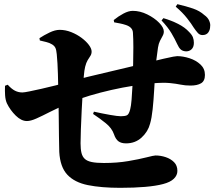

<svg xmlns="http://www.w3.org/2000/svg" viewBox="-20 -858 1040 920"><path d="M870 -612Q855 -613 846 -621Q837 -629 829 -647Q818 -671 801.5 -699Q785 -727 754 -760L763 -771Q801 -760 833.5 -743.5Q866 -727 886 -705Q900 -691 904.5 -679Q909 -667 909 -653Q909 -632 897.5 -621.5Q886 -611 870 -612ZM556 42Q465 42 401 29Q337 16 302.5 -21Q268 -58 264 -130Q263 -163 262.5 -205.5Q262 -248 261.5 -296.5Q261 -345 260 -397Q259 -450 257.5 -503.5Q256 -557 252 -598Q250 -619 245.5 -628.5Q241 -638 230 -645Q217 -653 202 -656.5Q187 -660 171 -664L169 -675Q190 -689 217 -702Q244 -715 266 -715Q294 -715 321.5 -704Q349 -693 371 -676.5Q393 -660 406 -642.5Q419 -625 419 -611Q419 -599 413 -590Q407 -581 400 -569.5Q393 -558 388 -538Q384 -522 381.5 -492.5Q379 -463 377 -427Q374 -381 371.5 -330.5Q369 -280 367.5 -237.5Q366 -195 366 -171Q366 -143 370.5 -125Q375 -107 386.5 -96.5Q398 -86 420 -81.5Q442 -77 478 -77Q541 -77 594 -86Q647 -95 682 -104Q717 -113 725 -113Q750 -113 774 -105Q798 -97 814 -81Q830 -65 830 -39Q830 -18 813 -1.5Q796 15 761 24Q727 33 675 37.5Q623 42 556 42ZM109 -278Q82 -278 55.5 -304Q29 -330 13 -363Q6 -379 4.5 -400.5Q3 -422 4 -447L17 -452Q35 -432 51.5 -423.5Q68 -415 87 -415Q96 -415 120.5 -420Q145 -425 178.5 -432.5Q212 -440 247.5 -449Q283 -458 315 -467Q353 -478 401.5 -490Q450 -502 500.5 -513.5Q551 -525 595.5 -536Q640 -547 670 -554Q731 -569 763.5 -576.5Q796 -584 810 -586.5Q824 -589 829 -589Q857 -589 888 -579Q919 -569 940.5 -549Q962 -529 962 -499Q962 -470 943.5 -459Q925 -448 893 -448Q867 -448 845.5 -452.5Q824 -457 794 -460Q764 -463 714 -459Q670 -455 618.5 -447Q567 -439 514 -427Q461 -415 410.5 -400Q360 -385 318 -367Q261 -343 221 -322.5Q181 -302 154 -290Q127 -278 109 -278ZM584 -171Q561 -171 547.5 -181Q534 -191 526 -215Q516 -244 487 -267.5Q458 -291 426 -312L430 -323Q470 -314 507 -307.5Q544 -301 559 -301Q578 -301 588 -305.5Q598 -310 604 -335Q608 -350 610.5 -380.5Q613 -411 614.5 -443Q616 -475 616 -492Q617 -515 618 -553Q619 -591 619 -631.5Q619 -672 617 -701Q616 -727 584 -738Q569 -743 556 -745.5Q543 -748 527 -751L525 -762Q547 -780 571.5 -793Q596 -806 616 -806Q651 -806 685.5 -789Q720 -772 742.5 -749Q765 -726 765 -707Q765 -696 759 -685.5Q753 -675 746.5 -662Q740 -649 737 -630Q733 -604 729 -570Q725 -536 723 -498Q721 -468 718.5 -423Q716 -378 711.5 -335Q707 -292 699 -265Q689 -227 658.5 -199Q628 -171 584 -171ZM950 -690Q937 -690 928 -700Q919 -710 908 -726Q898 -743 876.5 -770.5Q855 -798 822 -826L830 -838Q873 -828 905 -817Q937 -806 959 -786Q976 -774 982.5 -758.5Q989 -743 987 -732Q987 -715 978 -702.5Q969 -690 950 -690Z"/></svg>

Font: Noto Serif JP Black
Style: Regular
Weight: 900
Designer: Ryoko NISHIZUKA 西塚涼子 (kana & ideographs); Frank Grießhammer (Latin, Greek & Cyrillic); Wenlong ZHANG 张文龙 (bopomofo); San
Foundry: Adobe
Version: Version 2.003-H1;hotconv 1.1.1;makeotfexe 2.6.0